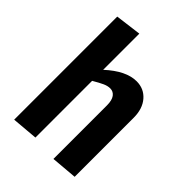

<svg xmlns="http://www.w3.org/2000/svg" viewBox="-217 -858 972 972"><g transform="rotate(45 269.5 -372.0)"><path d="M61 -732 201 -750V-491Q287 -570 362 -570Q415 -570 448.5 -531.5Q482 -493 482 -428V-6L342 6V-377Q342 -414 328.5 -432Q315 -450 293 -450Q275 -450 255 -441Q235 -432 201 -412V-6L61 6Z"/></g></svg>

Font: Francois One
Style: Regular
Weight: 400
Designer: Vernon Adams
Foundry: Vernon Adams
Version: Version 2.000